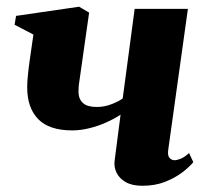

<svg xmlns="http://www.w3.org/2000/svg" viewBox="-20 -556 626 586"><path d="M252 -517.5 221 -299.5Q220.5 -297 220.2 -292.2Q220 -287.5 219.8 -282.8Q219.5 -278 219.5 -274Q220.5 -252.5 233.8 -241Q247 -229.5 275.5 -229.5Q298 -229.5 319.8 -237.8Q341.5 -246 354.5 -255.5L391 -529H553.5L493.5 -99Q491 -81 497.5 -74Q504 -67 512.5 -67Q520 -67 531.5 -71.5Q543 -76 557 -89L570 -61Q558.5 -47 536.8 -30.2Q515 -13.5 484.2 -1.2Q453.5 11 414.5 11Q383.5 11 364 0Q344.5 -11 335.8 -28.8Q327 -46.5 330 -67L348 -206Q330 -194 305.2 -182.8Q280.5 -171.5 253.2 -164.8Q226 -158 200.5 -158Q130 -158 96.5 -192.5Q63 -227 63 -289.5Q63 -301 64.2 -315.8Q65.5 -330.5 67.2 -345.8Q69 -361 71 -374.5L82 -450.5L24.5 -480.5L29 -507.5L221.5 -535.5Z"/></svg>

Font: Merriweather 96pt Black
Style: Italic
Weight: 900
Italic angle: -7.8°
Version: Version 2.101